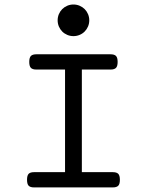

<svg xmlns="http://www.w3.org/2000/svg" viewBox="-20 -816 640 836"><path d="M263.2 -513.2H138.2Q121.6 -513.2 114.5 -520.5Q107.4 -527.8 107.4 -546.4Q107.4 -564.9 114.5 -572.3Q121.6 -579.6 138.2 -579.6H461.4Q478 -579.6 485.1 -572.3Q492.2 -564.9 492.2 -546.4Q492.2 -527.8 485.1 -520.5Q478 -513.2 461.4 -513.2H336.4V-66.4H471.2Q487.8 -66.4 494.9 -59.1Q502 -51.8 502 -33.2Q502 -14.6 494.9 -7.3Q487.8 0 471.2 0H128.4Q111.8 0 104.7 -7.3Q97.7 -14.6 97.7 -33.2Q97.7 -51.8 104.7 -59.1Q111.8 -66.4 128.4 -66.4H263.2ZM231 -727.5Q231 -741.7 236.3 -754.4Q241.7 -767.1 251 -776.4Q260.3 -785.6 272.9 -791Q285.6 -796.4 299.8 -796.4Q314 -796.4 326.7 -791Q339.4 -785.6 348.6 -776.4Q357.9 -767.1 363.3 -754.4Q368.7 -741.7 368.7 -727.5Q368.7 -713.4 363.3 -700.7Q357.9 -688 348.6 -678.7Q339.4 -669.4 326.7 -664.1Q314 -658.7 299.8 -658.7Q285.6 -658.7 272.9 -664.1Q260.3 -669.4 251 -678.7Q241.7 -688 236.3 -700.7Q231 -713.4 231 -727.5Z"/></svg>

Font: Courier Prime
Style: Regular
Weight: 400
Designer: Alan Dague-Greene
Foundry: Quote-Unquote Apps
Version: Version 1.203